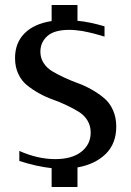

<svg xmlns="http://www.w3.org/2000/svg" viewBox="-20 -667 523 766"><path d="M186 -647H289.1V-584Q335.4 -580.1 397 -562V-521Q394 -522 377 -526.9Q359.9 -531.7 354 -533.2Q348.1 -534.7 332.5 -538.3Q316.9 -542 307.1 -543.5Q297.4 -544.9 283.4 -546.4Q269.5 -547.9 256.8 -547.9Q196.3 -547.9 168.7 -522.9Q141.1 -498 141.1 -460.9Q141.1 -435.5 154.1 -415.5Q167 -395.5 188.2 -382.8Q209.5 -370.1 236.8 -357.4Q264.2 -344.7 292.5 -334.5Q320.8 -324.2 348.1 -308.3Q375.5 -292.5 396.7 -274.4Q418 -256.3 430.9 -227.3Q443.8 -198.2 443.8 -162.1Q443.8 -94.2 401.9 -53Q359.9 -11.7 289.1 1V79.1H186V3.9Q125 -2.9 57.1 -24.9V-64.9Q130.4 -32.2 200.2 -32.2Q267.1 -32.2 304.4 -61.5Q341.8 -90.8 341.8 -138.2Q341.8 -165 328.9 -186.3Q315.9 -207.5 294.7 -220.7Q273.4 -233.9 246.3 -246.8Q219.2 -259.8 190.9 -269.8Q162.6 -279.8 135.5 -294.9Q108.4 -310.1 87.2 -327.4Q65.9 -344.7 53 -372.3Q40 -399.9 40 -435.1Q40 -496.1 78.1 -534.2Q116.2 -572.3 186 -583Z"/></svg>

Font: Wesal
Style: Regular
Weight: 400
Designer: Ahmed zaza
Foundry: Ahmed zaza
Version: Version 2.01